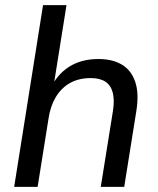

<svg xmlns="http://www.w3.org/2000/svg" viewBox="-20 -725 612 745"><path d="M35 0 147 -705H238L186 -379H175Q200 -435 247.5 -465.5Q295 -496 362 -496Q416 -496 452.5 -474.5Q489 -453 504.5 -408Q520 -363 509 -294L462 0H371L418 -293Q425 -337 417.5 -365.5Q410 -394 389 -408Q368 -422 332 -422Q285 -422 251 -402.5Q217 -383 196 -347.5Q175 -312 168 -263L126 0Z"/></svg>

Font: Nunito Sans 12pt Medium
Style: Italic
Weight: 500
Italic angle: -9°
Designer: Vernon Adams
Foundry: Vernon Adams
Version: Version 3.101;gftools[0.9.27]